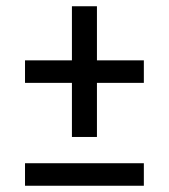

<svg xmlns="http://www.w3.org/2000/svg" viewBox="-20 -594 540 614"><path d="M210 -156V-329H60V-401H210V-574H290V-401H440V-329H290V-156ZM60 0V-72H440V0Z"/></svg>

Font: Iosevka SS08
Style: Regular
Weight: 400
Monospace: yes
Designer: Belleve Invis
Foundry: Belleve Invis
Version: 2.1.0; ttfautohint (v1.8.2)